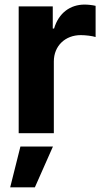

<svg xmlns="http://www.w3.org/2000/svg" viewBox="-20 -573 449 826"><path d="M60.4 0H211.6V-308.6C211.6 -375.7 260.7 -421.9 327.4 -421.9C348.4 -421.9 377.1 -418.3 391.3 -413.7V-547.9C377.8 -551.1 359 -553.3 343.8 -553.3C282.7 -553.3 232.6 -517.8 212.7 -450.3H207V-545.5H60.4ZM130 233 207.7 57.5H67.8L23.8 233Z"/></svg>

Font: Inter-Hewn
Style: Bold
Weight: 700
Designer: Rasmus Andersson
Foundry: rsms
Version: Version 3.012;git-f93a4a705